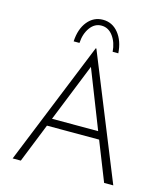

<svg xmlns="http://www.w3.org/2000/svg" viewBox="-130 -1012 967 1113"><g transform="rotate(15 353.0 -456.0)"><path d="M507 -235H194L100 0H51L351 -741H355L655 0H600ZM489 -281 352 -630 212 -281ZM485 -747H451Q447 -802 419.5 -839.5Q392 -877 350 -877Q309 -877 282 -839.5Q255 -802 252 -747H217Q221 -822 257.5 -867Q294 -912 350 -912Q406 -912 443 -866.5Q480 -821 485 -747Z"/></g></svg>

Font: Josefin Sans Light
Style: Regular
Weight: 300
Designer: Santiago Orozco
Foundry: Typemade
Version: Version 2.000